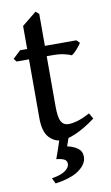

<svg xmlns="http://www.w3.org/2000/svg" viewBox="-94 -673 540 938"><g transform="rotate(-10 176.5 -204.5)"><path d="M339.8 -63.5Q286.6 -23.9 241.9 -4.6Q197.3 14.6 171.4 14.6Q135.3 14.6 107.9 -14.4Q80.6 -43.5 80.6 -111.8V-402.8H19L7.3 -418L45.4 -454.1H80.6V-568.4L152.3 -626.5L168.5 -612.8V-454.1H324.7L339.8 -439Q330.6 -424.3 315.4 -407.7Q300.3 -391.1 290.5 -385.7Q278.8 -391.6 255.1 -397.2Q231.4 -402.8 196.3 -402.8H168.5V-154.8Q168.5 -99.1 180.2 -78.4Q191.9 -57.6 217.3 -57.6Q234.9 -57.6 259.5 -64.5Q284.2 -71.3 323.2 -91.8ZM262.2 111.8Q262.2 147.9 222.2 177Q182.1 206.1 103.5 216.8L90.3 189Q138.2 181.2 158.7 165.3Q179.2 149.4 179.2 133.3Q179.2 117.2 166.7 110.4Q154.3 103.5 127 100.6Q127 100.6 130.4 91.8Q133.8 83 143.1 55.9Q152.3 28.8 169.9 -25.4L215.3 -24.4L190.4 48.3Q219.7 54.2 241 69.3Q262.2 84.5 262.2 111.8Z"/></g></svg>

Font: Gentium Book Plus
Style: Regular
Weight: 400
Designer: Victor Gaultney, Annie Olsen, Iska Routamaa, Becca Hirsbrunner
Foundry: SIL International
Version: Version 6.101